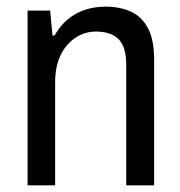

<svg xmlns="http://www.w3.org/2000/svg" viewBox="-20 -558 542 578"><path d="M63 0V-526H131L138 -451H144Q162 -482 185.5 -501Q209 -520 237.5 -529Q266 -538 298 -538Q342 -538 375 -522.5Q408 -507 426 -472Q444 -437 444 -378V0H360V-363Q360 -391 354 -410Q348 -429 336.5 -440.5Q325 -452 307.5 -457.5Q290 -463 269 -463Q236 -463 208 -445Q180 -427 163 -393Q146 -359 146 -310V0Z"/></svg>

Font: Archivo SemiCondensed
Style: Regular
Weight: 400
Width: 4
Designer: Hector Gatti
Foundry: Omnibus-Type
Version: Version 2.001